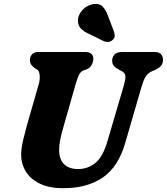

<svg xmlns="http://www.w3.org/2000/svg" viewBox="-20 -973 876 1008"><path d="M544 -231.5 630 -524Q638.5 -552.5 638.5 -571Q638.5 -589.5 618 -600.5L606.5 -606Q584.5 -618 576.5 -628.5Q568.5 -639 569 -656Q569 -674 581.8 -687Q594.5 -700 620 -700H793Q814.5 -700 825 -688.8Q835.5 -677.5 835.5 -660Q835.5 -638 824.5 -626.5Q813.5 -615 793 -605L778.5 -599.5Q754 -587.5 743.5 -569.2Q733 -551 723 -517L637.5 -223Q601.5 -97.5 519.8 -41.2Q438 15 312 15Q236.5 15 187.2 -9.8Q138 -34.5 114.2 -75Q90.5 -115.5 91 -164Q92 -199.5 102.5 -241.8Q113 -284 122 -317L183.5 -531.5Q190.5 -556.5 188.2 -578.5Q186 -600.5 176 -607.5L165 -613.5Q149 -625.5 143 -634.5Q137 -643.5 137 -660Q137.5 -676 148.5 -688Q159.5 -700 178.5 -700H426Q470.5 -700 470 -663Q469.5 -647 460.5 -631.2Q451.5 -615.5 434 -608.5L420 -604Q403 -597 395 -580.8Q387 -564.5 378.5 -536L316 -317Q302.5 -271.5 296.5 -241.5Q290.5 -211.5 290.5 -188Q290 -137 316.2 -111.2Q342.5 -85.5 389.5 -85.5Q441.5 -85.5 480.8 -117.5Q520 -149.5 544 -231.5ZM550 -881.5 578.5 -807Q582 -795 582 -784Q582 -773 571.5 -763.5Q562.5 -754.5 549.2 -753.2Q536 -752 525.5 -756.5L451.5 -793Q419 -807.5 404.2 -823.5Q389.5 -839.5 389 -865Q389 -891 409 -916Q429 -941 461 -949.5Q499 -959 518.5 -938.8Q538 -918.5 550 -881.5Z"/></svg>

Font: Fraunces 9pt SuperSoft
Style: Bold Italic
Weight: 700
Italic angle: -16°
Version: Version 1.000;[b76b70a41]